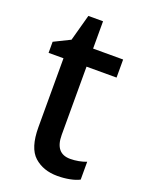

<svg xmlns="http://www.w3.org/2000/svg" viewBox="-130 -724 605 799"><g transform="rotate(20 172.5 -325.0)"><path d="M252 -75Q270 -75 289 -78.5Q308 -82 323 -88V-9Q306 0 280 5Q254 10 226 10Q163 10 123 -26Q83 -62 83 -154V-459H17V-508L88 -543L120 -660H185V-539H318V-459H185V-157Q185 -75 252 -75Z"/></g></svg>

Font: Noto Sans Malayalam SemiCondensed Medium
Style: Regular
Weight: 500
Width: 4
Designer: Jelle Bosma - Monotype Design Team
Foundry: Monotype Imaging Inc.
Version: Version 2.104; ttfautohint (v1.8.4.7-5d5b)